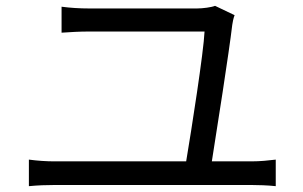

<svg xmlns="http://www.w3.org/2000/svg" viewBox="-20 -695 1040 658"><path d="M79 -148V-57C110 -60 139 -61 167 -61H842C862 -61 899 -60 925 -57V-148C900 -145 872 -142 842 -142H706C723 -249 765 -516 776 -610C777 -618 780 -633 784 -643L717 -675C705 -670 675 -666 655 -666C584 -666 333 -666 286 -666C253 -666 221 -668 191 -672V-583C223 -585 250 -587 287 -587C334 -587 593 -587 681 -587C678 -517 636 -249 618 -142H167C139 -142 109 -144 79 -148Z"/></svg>

Font: Noto Sans CJK HK
Style: Regular
Weight: 400
Designer: Ryoko NISHIZUKA 西塚涼子 (kana, bopomofo & ideographs); Paul D. Hunt (Latin, Greek & Cyrillic); Sandoll Communications 산돌커뮤니
Foundry: Adobe
Version: Version 2.004;hotconv 1.0.118;makeotfexe 2.5.65603